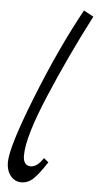

<svg xmlns="http://www.w3.org/2000/svg" viewBox="-56 -807 442 862"><g transform="rotate(5 165.5 -375.5)"><path d="M5.9 -63Q5.9 -132.8 97.9 -364.5Q189.9 -596.2 287.1 -772L331.1 -748Q232.9 -558.1 154.1 -370.6Q75.2 -183.1 75.2 -101.1Q75.2 -54.2 109.9 -54.2Q138.2 -54.2 166 -96.2L187 -79.1Q152.8 -25.9 128.4 -2.4Q104 21 74 21Q43.9 21 24.9 -2.9Q5.9 -26.9 5.9 -63Z"/></g></svg>

Font: Marck Script
Style: Regular
Weight: 400
Designer: Denis Masharov, Marck Fogel
Foundry: Denis Masharov
Version: Version 1.002